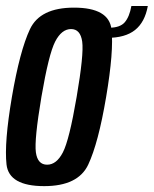

<svg xmlns="http://www.w3.org/2000/svg" viewBox="-21 -630 523 654"><path d="M129.5 4Q9.5 4 1.2 -69.8Q-7 -143.5 19.5 -299.5Q46.5 -457 81 -530.5Q115.5 -604 231 -604Q350.5 -604 358.8 -530Q367 -456 340.5 -299.5Q314 -142.5 279.5 -69.2Q245 4 129.5 4ZM139.5 -69Q171.5 -69 193.2 -111Q215 -153 240 -299.5Q265 -445.5 259 -488.2Q253 -531 221 -531Q189 -531 167 -488.5Q145 -446 120 -299.5Q95.5 -153.5 101.2 -111.2Q107 -69 139.5 -69ZM350 -535.5Q388 -535.5 404 -554.2Q420 -573 426.5 -609.5H482.5Q472.5 -554.5 439 -527.8Q405.5 -501 343.5 -501Z"/></svg>

Font: Anybody Condensed Medium
Style: Italic
Weight: 500
Width: 3
Italic angle: -10°
Designer: Tyler Finck
Foundry: Etcetera Type Company
Version: Version 1.010; ttfautohint (v1.8.3) -l 8 -r 50 -G 200 -x 14 